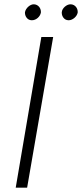

<svg xmlns="http://www.w3.org/2000/svg" viewBox="-20 -872 381 892"><path d="M267 -815C267 -814 267 -813 267 -812C267 -797 278 -778 298 -778C299 -778 299 -778 300 -778C317 -778 338 -795 341 -814C341 -815 341 -816 341 -817C341 -834 329 -851 309 -852C308 -852 308 -852 307 -852C290 -852 268 -834 267 -815ZM96 -815C96 -814 96 -813 96 -812C96 -797 107 -778 127 -778C128 -778 129 -778 129 -778C148 -778 167 -795 170 -814C170 -815 170 -816 170 -817C170 -834 158 -851 138 -852C137 -852 137 -852 136 -852C120 -852 99 -834 96 -815ZM172 -700 53 0H106L227 -700Z"/></svg>

Font: Jost Light
Style: Italic
Weight: 300
Italic angle: -5°
Version: Version 3.710